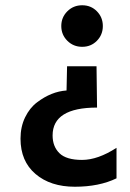

<svg xmlns="http://www.w3.org/2000/svg" viewBox="-20 -538 496 730"><path d="M348.5 -495Q371 -472 371 -439Q371 -406 348.5 -383Q326 -360 292.5 -360Q259 -360 236 -383Q213 -406 213 -439Q213 -472 236 -495Q259 -518 292.5 -518Q326 -518 348.5 -495ZM423 140Q357 172 264.5 172Q172 172 115 123.5Q58 75 58 -11Q58 -56 75.5 -92Q93 -128 121 -149Q175 -190 233 -194L235 -286H347L349 -129Q180 -129 180 -23Q180 19 206 44.5Q232 70 292 70Q352 70 423 24Z"/></svg>

Font: Hind Jalandhar SemiBold
Style: Regular
Weight: 600
Designer: Namrata Goyal
Foundry: Indian Type Foundry
Version: Version 0.702;PS 1.0;hotconv 1.0.81;makeotf.lib2.5.63406